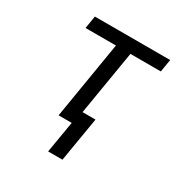

<svg xmlns="http://www.w3.org/2000/svg" viewBox="-163 -650 926 963"><g transform="rotate(30 300.0 -168.5)"><path d="M247 183 278 0H202L276 -447H100L112 -520H548L536 -447H360L298 -74H373L330 183Z"/></g></svg>

Font: Iosevka Custom Oblique
Style: Regular
Weight: 400
Italic angle: -9°
Designer: Belleve Invis
Foundry: Belleve Invis
Version: Version 27.0.1